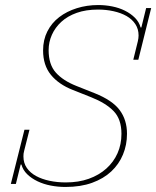

<svg xmlns="http://www.w3.org/2000/svg" viewBox="-20 -730 620 762"><path d="M240 12Q210 12 181.5 6.5Q153 1 129 -10.5Q105 -22 88 -38.5Q71 -55 65 -77H62L43 0H23L77 -215H97L76 -132Q74 -125 73.5 -120Q73 -115 73 -109Q73 -83 86.5 -63.5Q100 -44 123 -31.5Q146 -19 176.5 -12.5Q207 -6 241 -6Q292 -6 332.5 -20.5Q373 -35 402 -61Q431 -87 446.5 -122Q462 -157 462 -199Q462 -257 431 -289Q400 -321 342 -344L269 -373Q213 -395 182 -433Q151 -471 151 -530Q151 -572 168 -605.5Q185 -639 215 -662Q245 -685 285 -697.5Q325 -710 370 -710Q398 -710 425.5 -704.5Q453 -699 476 -687.5Q499 -676 515.5 -659.5Q532 -643 538 -621H541L560 -698H580L529 -493H509L527 -566Q530 -579 530 -589Q530 -615 517 -634.5Q504 -654 482 -666.5Q460 -679 430.5 -685.5Q401 -692 369 -692Q321 -692 284.5 -679Q248 -666 223.5 -643.5Q199 -621 186 -592Q173 -563 173 -531Q173 -474 201.5 -442Q230 -410 283 -389L356 -360Q426 -332 455 -293Q484 -254 484 -199Q484 -155 468 -116.5Q452 -78 421.5 -49.5Q391 -21 345.5 -4.5Q300 12 240 12Z"/></svg>

Font: IBM Plex Serif Thin
Style: Italic
Weight: 100
Italic angle: -14°
Designer: Mike Abbink, Paul van der Laan, Pieter van Rosmalen
Foundry: Bold Monday
Version: Version 3.001